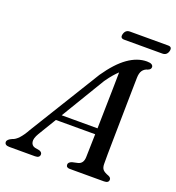

<svg xmlns="http://www.w3.org/2000/svg" viewBox="-176 -952 982 1070"><g transform="rotate(20 315.5 -417.0)"><path d="M127 -122.5Q108 -90.5 111.8 -70.2Q115.5 -50 135.5 -44.5L163 -39.5Q179.5 -33.5 179.5 -21Q179.5 0 151.5 0H0Q-28.5 0 -28.5 -19.5Q-28.5 -35 0 -47Q36 -57.5 74 -126.5L334 -549Q391 -632 446.5 -671Q502 -710 558 -710Q578 -710 586.5 -704.2Q595 -698.5 595 -689.5Q595 -675.5 577.5 -669Q558 -664 547.2 -648.8Q536.5 -633.5 536 -604.5Q535.5 -583 534.8 -542.5Q534 -502 533.2 -450.5Q532.5 -399 531.5 -344.2Q530.5 -289.5 529.8 -239Q529 -188.5 528.5 -149.8Q528 -111 528.5 -92.5Q528.5 -70 538 -58.8Q547.5 -47.5 573 -38.5Q588.5 -32 588.5 -20Q588.5 0 560.5 0H358Q336 0 336 -18Q336 -32 356.5 -39.5L390.5 -47Q420.5 -55 421.5 -93Q423 -136 425 -230H192ZM370.5 -526 213.5 -265.5H426Q427 -324.5 428.5 -387.2Q430 -450 431 -506Q432 -562 432.5 -599.5Q420.5 -588.5 405 -570.8Q389.5 -553 370.5 -526ZM378 -807Q385.5 -834 411.5 -834H638Q663.5 -834 656.5 -807Q649 -780.5 623 -780.5H396.5Q371 -780.5 378 -807Z"/></g></svg>

Font: Fraunces 9pt
Style: Italic
Weight: 400
Italic angle: -16°
Version: Version 1.000;[b76b70a41]